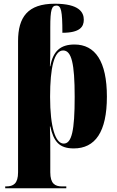

<svg xmlns="http://www.w3.org/2000/svg" viewBox="-20 -787 630 1031"><path d="M8 224H336V214H313C275 214 250 199 250 138V29C250 -17 250 -62 248 -108H250C268 -28 297 10 376 10C491 10 554 -78 554 -268C554 -458 491 -548 380 -548C305 -548 265 -513 250 -431H248C250 -466 250 -501 250 -536V-640C250 -737 258 -757 283 -757C308 -757 315 -730 315 -611C409 -611 430 -643 430 -681C430 -721 405 -767 274 -767C129 -767 77 -695 77 -566V138C77 199 52 214 13 214H8ZM322 -16C278 -16 249 -103 249 -267C249 -425 271 -516 319 -516C364 -516 381 -447 381 -267C381 -84 365 -16 322 -16Z"/></svg>

Font: Noto Serif Display Condensed Black
Style: Regular
Weight: 900
Width: 3
Designer: Monotype Design Team
Foundry: Monotype Imaging Inc.
Version: Version 2.009